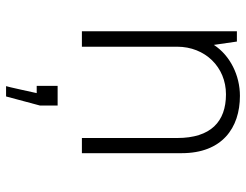

<svg xmlns="http://www.w3.org/2000/svg" viewBox="-109 -452 811 633"><g transform="rotate(90 296.5 -135.5)"><path d="M435 0H485V-329C485 -462 402 -521 296 -521C229 -521 163 -489 128 -435L117 -511H83V0H134V-314C134 -406 201 -475 291 -475C381 -475 435 -425 435 -314ZM264 250H298L328 138V80H263V149H287C287 149 265 250 264 250Z"/></g></svg>

Font: Chivo Light
Style: Regular
Weight: 300
Designer: Hector Gatti
Foundry: Omnibus-Type
Version: Version 1.003;PS 001.003;hotconv 1.0.70;makeotf.lib2.5.58329